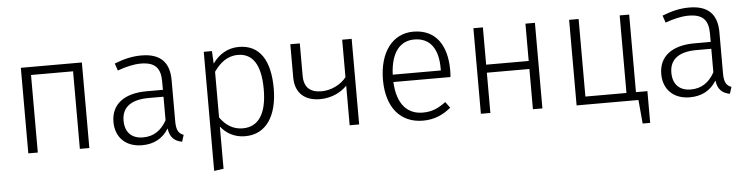

<svg xmlns="http://www.w3.org/2000/svg" viewBox="-45 -749 4557 1169"><g transform="rotate(-5 2233.0 -164.5)"><path d="M420 0H478V-523H105V0H163V-474H420Z M1013 -116V-368C1013 -475 961 -534 842 -534C787 -534 735 -522 677 -499L692 -455C744 -474 792 -485 834 -485C921 -485 955 -448 955 -365V-314H855C721 -314 638 -255 638 -145C638 -52 699 11 800 11C870 11 926 -17 963 -77C971 -21 998 2 1044 11L1057 -30C1029 -41 1013 -58 1013 -116ZM810 -36C741 -36 700 -76 700 -148C700 -231 759 -272 864 -272H955V-128C922 -69 876 -36 810 -36Z M1438 -534C1370 -534 1315 -500 1277 -446L1273 -523H1223V205L1281 197V-61C1314 -19 1364 11 1430 11C1560 11 1628 -99 1628 -264C1628 -433 1567 -534 1438 -534ZM1419 -38C1360 -38 1314 -69 1281 -117V-396C1317 -446 1361 -486 1428 -486C1519 -486 1567 -413 1567 -264C1567 -114 1515 -38 1419 -38Z M2069 -523V-294C2037 -252 1977 -221 1917 -221C1847 -221 1810 -254 1810 -326V-523H1752V-319C1752 -223 1813 -174 1903 -174C1973 -174 2032 -203 2069 -242V0H2127V-523Z M2708 -281C2708 -435 2640 -534 2504 -534C2376 -534 2295 -424 2295 -257C2295 -89 2379 11 2517 11C2586 11 2639 -13 2688 -53L2661 -90C2615 -56 2577 -38 2520 -38C2430 -38 2364 -97 2357 -239H2706C2707 -249 2708 -265 2708 -281ZM2651 -284H2357C2363 -426 2424 -486 2506 -486C2605 -486 2651 -413 2651 -299Z M3189 0H3247V-523H3189V-295H2929V-523H2871V0H2929V-246H3189Z M3823 -49V-523H3765V-49H3514V-523H3456V0H3834L3847 145H3893V-49Z M4361 -116V-368C4361 -475 4309 -534 4190 -534C4135 -534 4083 -522 4025 -499L4040 -455C4092 -474 4140 -485 4182 -485C4269 -485 4303 -448 4303 -365V-314H4203C4069 -314 3986 -255 3986 -145C3986 -52 4047 11 4148 11C4218 11 4274 -17 4311 -77C4319 -21 4346 2 4392 11L4405 -30C4377 -41 4361 -58 4361 -116ZM4158 -36C4089 -36 4048 -76 4048 -148C4048 -231 4107 -272 4212 -272H4303V-128C4270 -69 4224 -36 4158 -36Z"/></g></svg>

Font: FiraGO Light
Style: Regular
Weight: 300
Designer: bBox Type
Foundry: bBox Type GmbH
Version: Version 1.001;PS 001.001;hotconv 1.0.88;makeotf.lib2.5.64775